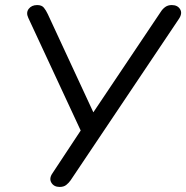

<svg xmlns="http://www.w3.org/2000/svg" viewBox="-20 -732 736 759"><path d="M216 7Q193 7 183 -10Q173 -27 188 -48L299 -216L92 -661Q82 -682 93.5 -697Q105 -712 127 -712Q145 -712 153.5 -701.5Q162 -691 169 -676L349 -288L616 -686Q623 -697 633.5 -704.5Q644 -712 659 -712Q682 -712 692 -695.5Q702 -679 687 -657L259 -19Q252 -9 242 -1Q232 7 216 7Z"/></svg>

Font: Nunito
Style: Italic
Weight: 400
Italic angle: -9°
Designer: Vernon Adams
Foundry: Vernon Adams
Version: Version 3.601; ttfautohint (v1.8.2.53-6de2)